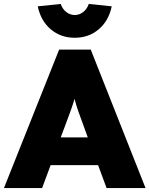

<svg xmlns="http://www.w3.org/2000/svg" viewBox="-32 -951 756 971"><path d="M-12 0 267 -700H427L704 0H507L464 -116H224L181 0ZM301 -325 275 -256H412L387 -325Q373 -362 363 -391Q353 -420 345 -451Q336 -420 325.5 -391.5Q315 -363 301 -325ZM346 -760Q275 -760 224.5 -803Q174 -846 159 -919L275 -931Q284 -905 303.5 -890Q323 -875 346 -875Q369 -875 388.5 -890Q408 -905 417 -931L533 -919Q518 -846 467.5 -803Q417 -760 346 -760Z"/></svg>

Font: Lexend ExtraBold
Style: Regular
Weight: 800
Designer: Bonnie Shaver-Troup, Thomas Jockin
Foundry: Lexend
Version: Version 1.007; ttfautohint (v1.8.3)